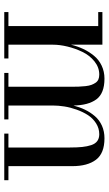

<svg xmlns="http://www.w3.org/2000/svg" viewBox="175 -685 510 900"><g transform="rotate(90 430.0 -235.0)"><path d="M36.6 -19.5H102.1V-440.4H36.6V-460H189.5V-313Q197.3 -344.2 209.7 -370.6Q222.2 -397 241 -420.2Q259.8 -443.4 287.6 -456.5Q315.4 -469.7 348.6 -469.7Q417.5 -469.7 445.6 -431.9Q473.6 -394 474.6 -324.2Q482.4 -354 494.4 -378.7Q506.3 -403.3 524.4 -424.6Q542.5 -445.8 569.1 -457.8Q595.7 -469.7 628.4 -469.7Q698.7 -469.7 728.8 -429.9Q758.8 -390.1 758.8 -319.3V-19.5H824.7V0H606.4V-19.5H671.4V-308.1Q671.4 -342.3 668.9 -365.5Q666.5 -388.7 660.2 -407.7Q653.8 -426.8 641.1 -436Q628.4 -445.3 609.4 -445.3Q581.5 -445.3 558.1 -430.4Q534.7 -415.5 519.5 -392.1Q504.4 -368.7 493.9 -339.1Q483.4 -309.6 479 -281.5Q474.6 -253.4 474.6 -228V-19.5H539.6V0H321.8V-19.5H386.7V-308.1Q386.7 -332 386.2 -347.7Q385.7 -363.3 383.8 -380.6Q381.8 -397.9 377.9 -408.4Q374 -418.9 367.9 -428Q361.8 -437 352.3 -441.2Q342.8 -445.3 329.6 -445.3Q295.9 -445.3 267.8 -422.9Q239.7 -400.4 223.4 -366.5Q207 -332.5 198.2 -296.1Q189.5 -259.8 189.5 -228V-19.5H253.9V0H36.6Z"/></g></svg>

Font: Bodoni* 11pt
Style: Regular
Weight: 400
Version: Version 2.3